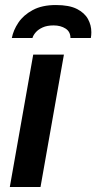

<svg xmlns="http://www.w3.org/2000/svg" viewBox="-20 -743 383 763"><path d="M19 0 112 -526H234L141 0ZM202 -723Q255 -723 285.5 -707.5Q316 -692 329.5 -667.5Q343 -643 343 -615Q343 -609 342.5 -603.5Q342 -598 341 -592H260Q260 -617 240.5 -629.5Q221 -642 193 -642Q167 -642 149.5 -634Q132 -626 122 -614.5Q112 -603 109 -592H27Q33 -623 53 -653Q73 -683 110 -703Q147 -723 202 -723Z"/></svg>

Font: Archivo Variable SemiBold
Style: Italic
Weight: 600
Italic angle: -10°
Designer: Hector Gatti
Foundry: Omnibus-Type
Version: Version 2.001